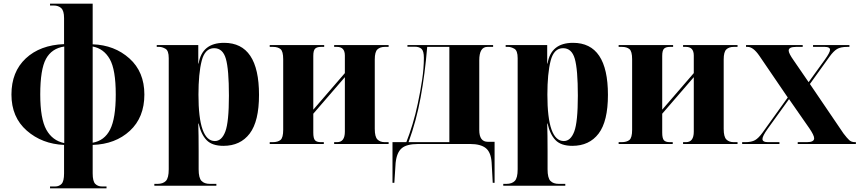

<svg xmlns="http://www.w3.org/2000/svg" viewBox="-20 -780 4659 1040"><path d="M251 240H557V230H532Q510 230 496 216Q482 202 482 159V5Q605 1 683.5 -71.5Q762 -144 762 -268Q762 -391 681 -463.5Q600 -536 482 -540V-760H251V-750H272Q296 -750 311.5 -736Q327 -722 327 -682V-541Q197 -536 119.5 -463.5Q42 -391 42 -268Q42 -145 125 -72.5Q208 0 327 5V159Q327 202 313.5 216Q300 230 279 230H251ZM328 -5Q264 -18 231 -77.5Q198 -137 198 -268Q198 -404 229 -461Q260 -518 328 -528ZM482 -7V-528Q542 -517 574.5 -460Q607 -403 607 -268Q607 -139 576.5 -78.5Q546 -18 482 -7Z M816 226H1152V216H1117Q1087 216 1071.5 200Q1056 184 1056 137V40Q1056 -4 1055.5 -43.5Q1055 -83 1054 -111H1056Q1069 -52 1099 -21Q1129 10 1190 10Q1282 10 1332.5 -56.5Q1383 -123 1383 -266Q1383 -548 1194 -548Q1074 -548 1056 -436H1054V-536H829V-526H844Q858 -526 876 -516Q894 -506 894 -465V137Q894 184 878.5 200Q863 216 833 216H816ZM1144 -16Q1055 -16 1055 -267Q1055 -382 1072.5 -450.5Q1090 -519 1140 -519Q1187 -519 1203.5 -461.5Q1220 -404 1220 -262Q1220 -119 1200.5 -67.5Q1181 -16 1144 -16Z M1441 0H1734V-10H1718Q1695 -10 1686 -20.5Q1677 -31 1677 -62V-164L1848 -362V-67Q1848 -10 1806 -10H1790V0H2085V-10H2064Q2039 -10 2024.5 -24.5Q2010 -39 2010 -82V-458Q2010 -499 2024.5 -512.5Q2039 -526 2064 -526H2085V-536H1790V-526H1806Q1848 -526 1848 -479V-384L1677 -186V-477Q1677 -507 1687 -516.5Q1697 -526 1718 -526H1736V-536H1441V-526H1459Q1485 -526 1499.5 -514Q1514 -502 1514 -459V-77Q1514 -34 1499.5 -22Q1485 -10 1457 -10H1441Z M2106 210H2116L2123 102Q2129 46 2156 23Q2183 0 2244 0H2527Q2583 0 2611 22Q2639 44 2643 100L2649 210H2659V-12H2622Q2576 -12 2576 -76V-453Q2576 -526 2620 -526H2651V-536H2187V-527H2226Q2251 -527 2263.5 -515Q2276 -503 2276 -467Q2276 -411 2266.5 -347.5Q2257 -284 2243 -219Q2231 -161 2214.5 -107Q2198 -53 2181 -10H2106ZM2193 -10Q2235 -125 2258.5 -252.5Q2282 -380 2294 -526H2414V-10Z M2706 226H3042V216H3007Q2977 216 2961.5 200Q2946 184 2946 137V40Q2946 -4 2945.5 -43.5Q2945 -83 2944 -111H2946Q2959 -52 2989 -21Q3019 10 3080 10Q3172 10 3222.5 -56.5Q3273 -123 3273 -266Q3273 -548 3084 -548Q2964 -548 2946 -436H2944V-536H2719V-526H2734Q2748 -526 2766 -516Q2784 -506 2784 -465V137Q2784 184 2768.5 200Q2753 216 2723 216H2706ZM3034 -16Q2945 -16 2945 -267Q2945 -382 2962.5 -450.5Q2980 -519 3030 -519Q3077 -519 3093.5 -461.5Q3110 -404 3110 -262Q3110 -119 3090.5 -67.5Q3071 -16 3034 -16Z M3331 0H3624V-10H3608Q3585 -10 3576 -20.5Q3567 -31 3567 -62V-164L3738 -362V-67Q3738 -10 3696 -10H3680V0H3975V-10H3954Q3929 -10 3914.5 -24.5Q3900 -39 3900 -82V-458Q3900 -499 3914.5 -512.5Q3929 -526 3954 -526H3975V-536H3680V-526H3696Q3738 -526 3738 -479V-384L3567 -186V-477Q3567 -507 3577 -516.5Q3587 -526 3608 -526H3626V-536H3331V-526H3349Q3375 -526 3389.5 -514Q3404 -502 3404 -459V-77Q3404 -34 3389.5 -22Q3375 -10 3347 -10H3331Z M4000 0H4202V-10H4140Q4110 -10 4110 -27Q4110 -43 4138 -82L4254 -243L4364 -85Q4390 -47 4390 -31Q4390 -10 4351 -10H4301V0H4616V-10H4611Q4592 -10 4580 -21Q4568 -32 4549 -57L4367 -325L4474 -474Q4495 -503 4514 -514.5Q4533 -526 4569 -526H4581V-536H4384V-526H4448Q4476 -526 4476 -510Q4476 -496 4448 -457L4360 -335L4279 -453Q4252 -491 4252 -506Q4252 -526 4292 -526H4328V-536H4021V-526H4030Q4060 -526 4093 -478L4247 -252L4110 -61Q4089 -32 4070 -21Q4051 -10 4017 -10H4000Z"/></svg>

Font: Noto Serif Display SemiCondensed Extra
Style: Regular
Weight: 800
Width: 4
Designer: Monotype Design Team
Foundry: Monotype Imaging Inc.
Version: Version 1.900